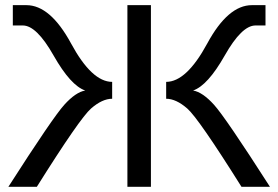

<svg xmlns="http://www.w3.org/2000/svg" viewBox="-20 -718 1070 738"><path d="M908.2 0Q742.7 -263.7 699.7 -301Q656.7 -338.4 618.7 -338.4V-403.3Q696.8 -403.3 776.6 -550.8Q856.4 -698.2 948.2 -698.2H1000.5V-620.1H961.9Q909.2 -620.1 843.8 -504.6Q778.3 -389.2 722.2 -370.1Q758.8 -363.8 802.7 -315.2Q846.7 -266.6 1017.6 0ZM560.1 -698.2V0H469.7V-698.2ZM12.2 0Q183.1 -266.6 227.1 -315.2Q271 -363.8 307.6 -370.1Q251.5 -389.2 186 -504.6Q120.6 -620.1 67.9 -620.1H29.3V-698.2H81.5Q173.3 -698.2 253.2 -550.8Q333 -403.3 411.1 -403.3V-338.4Q373 -338.4 330.1 -301Q287.1 -263.7 121.6 0Z"/></svg>

Font: Sansation
Style: Regular
Weight: 400
Designer: Bernd Montag
Version: Version 1.301